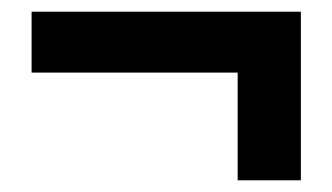

<svg xmlns="http://www.w3.org/2000/svg" viewBox="-20 -402 568 328"><path d="M386 -94V-278H34V-382H494V-94Z"/></svg>

Font: Source Sans 3 ExtraLight
Style: Bold
Weight: 700
Version: Version 3.052;hotconv 1.1.0;makeotfexe 2.6.0